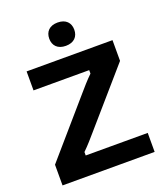

<svg xmlns="http://www.w3.org/2000/svg" viewBox="-152 -943 896 1045"><g transform="rotate(-20 296.0 -421.0)"><path d="M305.8 -707.5C353.3 -707.5 378.3 -735 378.3 -775C378.3 -815 353.3 -842.5 305.8 -842.5C258.3 -842.5 233.3 -815 233.3 -775C233.3 -735 258.3 -707.5 305.8 -707.5ZM561.7 0V-110H202.5V-130C232.5 -159.2 258.3 -189.2 283.3 -218.3L554.2 -530V-650H56.7V-540H379.2V-520C349.2 -490.8 323.3 -460.8 298.3 -431.7L28.3 -120V0Z"/></g></svg>

Font: Familjen Grotesk
Style: Bold
Weight: 700
Designer: Anders Wikstroem, Jonas Baeckman, Matilda Gysing, Kristian Moeller
Foundry: Familjen STHLM AB
Version: Version 2.000